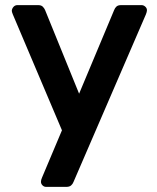

<svg xmlns="http://www.w3.org/2000/svg" viewBox="-20 -540 614 750"><path d="M160 190Q152 190 146 184Q140 178 140 170Q140 163 144 154L222 -31L30 -484Q26 -494 26 -498Q27 -507 33 -513.5Q39 -520 48 -520H129Q141 -520 147 -514Q153 -508 156 -501L289 -174L426 -501Q429 -509 435 -514.5Q441 -520 453 -520H533Q541 -520 547.5 -514Q554 -508 554 -500Q554 -494 550 -484L267 171Q264 179 257.5 184.5Q251 190 239 190Z"/></svg>

Font: Rubik Medium
Style: Regular
Weight: 500
Designer: Hubert and Fischer
Foundry: Hubert and Fischer
Version: Version 2.300; ttfautohint (v1.8.4.7-5d5b);gftools[0.9.30]